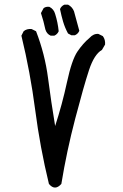

<svg xmlns="http://www.w3.org/2000/svg" viewBox="-20 -827 540 845"><path d="M195.3 -17.6Q156.2 -178.7 134.8 -343.8Q113.3 -508.8 74.2 -669.9L84 -689.5Q97.7 -701.2 119.1 -699.2L138.7 -689.5Q177.7 -588.9 191.4 -483.4Q205.1 -377.9 222.7 -272.5Q253.9 -368.2 274.9 -465.8Q295.9 -563.5 320.8 -600.1Q345.7 -636.7 374 -660.2Q391.6 -679.7 413.1 -677.7L432.6 -668Q444.3 -652.3 442.4 -630.9L428.7 -607.4Q394.5 -587.9 371.6 -518.1Q348.6 -448.2 311 -304.7Q273.4 -161.1 250 -17.6Q221.7 14.6 195.3 -17.6ZM203.1 -669.9Q185.5 -677.7 179.7 -697.3Q171.9 -734.4 160.2 -769.5L171.9 -791Q181.6 -798.8 197.3 -796.9Q216.8 -787.1 222.7 -765.6Q234.4 -728.5 238.3 -689.5Q232.4 -675.8 218.8 -669.9ZM293.9 -671.9 279.3 -679.7Q265.6 -705.1 257.8 -731.4Q250 -757.8 244.1 -787.1Q250 -800.8 263.7 -806.6H279.3Q297.9 -796.9 305.7 -777.3Q317.4 -734.4 329.1 -691.4Q323.2 -677.7 309.6 -671.9Z"/></svg>

Font: NaikaiFont
Style: Regular
Weight: 400
Version: Version 1.67